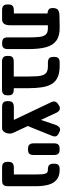

<svg xmlns="http://www.w3.org/2000/svg" viewBox="648 -1276 637 1974"><g transform="rotate(90 967.0 -288.5)"><path d="M86 9Q70 9 56 5.5Q42 2 33.5 -11Q25 -24 25 -51Q25 -79 33.5 -91.5Q42 -104 56 -108Q70 -112 86 -112H118V-501L189 -462Q162 -459 138 -458Q114 -457 97 -461Q80 -465 71 -476.5Q62 -488 62 -510Q62 -549 80 -564.5Q98 -580 145 -581L257 -583Q346 -585 395.5 -550Q445 -515 464.5 -444Q484 -373 484 -267V-52Q484 -36 480.5 -22Q477 -8 464.5 0.5Q452 9 425 9Q398 9 385 1.5Q372 -6 368 -18.5Q364 -31 364 -45V-264Q364 -331 359 -375Q354 -419 334.5 -440.5Q315 -462 269 -462H239V-70Q239 -32 224 -11.5Q209 9 179 9Z M826 10Q800 10 787 2.5Q774 -5 770 -18Q766 -31 766 -45V-264Q766 -314 763.5 -351Q761 -388 751 -413Q741 -438 720 -450Q699 -462 661 -462H626Q609 -462 595 -466Q581 -470 572.5 -483Q564 -496 564 -523Q564 -551 572.5 -563.5Q581 -576 595 -579.5Q609 -583 625 -583H658Q726 -583 771 -563.5Q816 -544 841 -504.5Q866 -465 876 -405.5Q886 -346 886 -267V-52Q886 -35 882.5 -21Q879 -7 866.5 1.5Q854 10 826 10ZM615 10Q599 10 585 6Q571 2 562.5 -11Q554 -24 554 -51Q554 -79 562.5 -91.5Q571 -104 585 -107.5Q599 -111 615 -111H899Q916 -111 929.5 -107.5Q943 -104 951.5 -91.5Q960 -79 960 -51Q960 -24 951.5 -11Q943 2 929 6Q915 10 898 10Z M1293 9 1219 -98 1033 -490Q1020 -515 1023.5 -533Q1027 -551 1051 -568Q1075 -585 1090.5 -585.5Q1106 -586 1117.5 -577Q1129 -568 1136 -554L1320 -159Q1328 -143 1334 -129.5Q1340 -116 1345 -105Q1353 -90 1353 -69.5Q1353 -49 1346 -31Q1339 -13 1325.5 -1.5Q1312 10 1293 9ZM1080 9Q1064 9 1050 5.5Q1036 2 1027.5 -11Q1019 -24 1019 -51Q1019 -79 1027.5 -91.5Q1036 -104 1050 -108Q1064 -112 1080 -112H1298L1300 9ZM1253 -200 1173 -275 1268 -554Q1276 -567 1285 -576.5Q1294 -586 1309 -587Q1324 -588 1349 -575Q1372 -563 1378.5 -549.5Q1385 -536 1381.5 -522Q1378 -508 1371 -492Z M1513 -257Q1486 -257 1473.5 -265.5Q1461 -274 1457 -288Q1453 -302 1453 -317V-524Q1453 -539 1457 -553Q1461 -567 1473.5 -575Q1486 -583 1514 -583Q1541 -583 1553.5 -574.5Q1566 -566 1569.5 -552.5Q1573 -539 1573 -523V-316Q1573 -301 1569.5 -287.5Q1566 -274 1553.5 -265.5Q1541 -257 1513 -257Z M1834 9Q1807 9 1794 1.5Q1781 -6 1777 -18.5Q1773 -31 1773 -45V-334Q1773 -371 1771.5 -399.5Q1770 -428 1760.5 -445Q1751 -462 1726 -462H1719Q1705 -462 1692 -466Q1679 -470 1670.5 -483Q1662 -496 1662 -523Q1662 -551 1670.5 -563.5Q1679 -576 1692 -579.5Q1705 -583 1718 -583H1724Q1789 -583 1826 -553Q1863 -523 1878.5 -468Q1894 -413 1894 -337V-52Q1894 -36 1890.5 -22Q1887 -8 1874 0.5Q1861 9 1834 9ZM1705 9Q1688 9 1674 5.5Q1660 2 1651.5 -11Q1643 -24 1643 -51Q1643 -79 1651.5 -91.5Q1660 -104 1674 -108Q1688 -112 1704 -112H1840L1839 9Z"/></g></svg>

Font: Fredoka Condensed Medium
Style: Regular
Weight: 500
Width: 3
Designer: Ben Nathan
Foundry: Milena B. Brandão, Ben Nathan
Version: Version 2.001